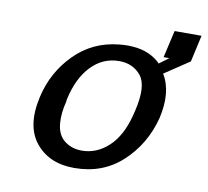

<svg xmlns="http://www.w3.org/2000/svg" viewBox="-68 -645 790 730"><g transform="rotate(10 326.5 -280.5)"><path d="M88 -234Q110 -332 179.5 -402.5Q249 -473 350 -483Q377 -486 404 -484Q470 -479 511 -438L547 -465H525L549 -570H653L630 -467L534 -403Q574 -338 550 -234Q523 -130 448 -60.5Q373 9 263 9Q166 9 114 -55Q62 -119 88 -234ZM191 -244Q190 -241 190 -235Q178 -188 181 -151Q184 -106 212 -83.5Q240 -61 280 -61Q337 -61 382.5 -103Q428 -145 449 -226L454 -246Q477 -343 447 -382Q416 -421 362 -421Q299 -421 254 -374Q209 -327 191 -244Z"/></g></svg>

Font: Coval
Style: Italic
Weight: 400
Foundry: Context Ltd
Version: Version 001.000